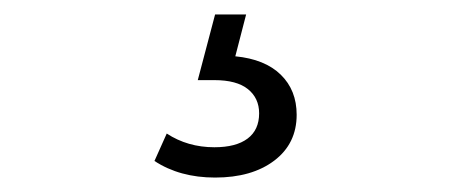

<svg xmlns="http://www.w3.org/2000/svg" viewBox="-20 -26 640 266"><path d="M194 197 211 159Q240 178 277 178Q307 178 323 166Q339 154 339 131Q339 110 323.5 97.5Q308 85 277 85H254L278 -6H321L306 52Q347 56 369 77.5Q391 99 391 133Q391 173 360 196.5Q329 220 278 220Q229 220 194 197Z"/></svg>

Font: APTA Sans Regular
Style: Regular
Weight: 400
Version: Version 7.200